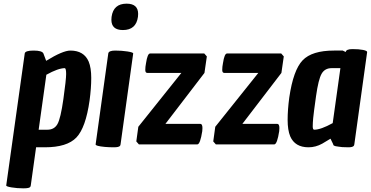

<svg xmlns="http://www.w3.org/2000/svg" viewBox="-20 -788 2024 1048"><path d="M364 -512Q438 -512 464 -452Q478 -418 478 -362.5Q478 -307 469 -240Q448 -91 397 -37.5Q346 16 225 16H177L148 224Q147 230 145 232Q141 240 107.5 240Q74 240 43.5 235Q13 230 14 224L115 -496Q117 -512 163.5 -512Q210 -512 217 -496L232 -456Q323 -512 364 -512ZM334 -416Q298 -416 233 -380L191 -80H239Q276 -80 293.5 -110.5Q311 -141 326 -247.5Q341 -354 341 -384Q341 -414 334 -416Z M571 -496Q573 -512 609 -512Q645 -512 676.5 -507Q708 -502 707 -496L638 0Q637 6 635 8Q629 16 602 16Q575 16 553 14Q500 9 502 0ZM671 -768Q734 -768 734 -712Q734 -705 733 -696Q723 -624 651 -624Q588 -624 588 -680Q588 -687 589 -696Q599 -768 671 -768Z M784 -390Q773 -390 773 -406.5Q773 -423 777 -443Q785 -496 799 -496H1095L1109 -480L1096 -390L883 -112H1073Q1085 -112 1085 -89Q1085 -82 1084 -72Q1073 -2 1058 0H738L724 -16L735 -96L970 -390Z M1204 -390Q1193 -390 1193 -406.5Q1193 -423 1197 -443Q1205 -496 1219 -496H1515L1529 -480L1516 -390L1303 -112H1493Q1505 -112 1505 -89Q1505 -82 1504 -72Q1493 -2 1478 0H1158L1144 -16L1155 -96L1390 -390Z M1664 16Q1590 16 1564 -44Q1550 -78 1550 -133.5Q1550 -189 1559 -256Q1581 -406 1632 -459Q1683 -512 1803 -512H1851L1867 -504Q1869 -520 1904 -520Q1939 -520 1961.5 -515.5Q1984 -511 1984 -504L1914 0Q1913 6 1911 8Q1905 16 1882 16Q1859 16 1848 15Q1837 14 1828 12.5Q1819 11 1812 10Q1797 6 1799 0L1784 -31Q1753 -12 1739 -4Q1703 16 1664 16ZM1695 -80Q1731 -80 1796 -116L1838 -416H1790Q1753 -416 1735.5 -385.5Q1718 -355 1705 -263Q1692 -171 1689.5 -143.5Q1687 -116 1687 -98Q1687 -80 1695 -80Z"/></svg>

Font: Chau Philomene One
Style: Italic
Weight: 400
Designer: Vicente Lamonaca
Foundry: TipoType
Version: Version 1.001